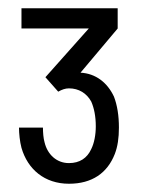

<svg xmlns="http://www.w3.org/2000/svg" viewBox="-20 -899 343 465"><path d="M147 -454C203 -454 240 -480 258 -526C265 -544 268 -565 268 -590C268 -619 264 -644 256 -665C240 -699 212 -721 175 -723L265 -830V-879H32V-830H195L90 -712L121 -677C130 -682 138 -685 147 -685C171 -685 190 -673 201 -653C208 -637 212 -617 212 -593C212 -572 208 -552 201 -538C191 -516 173 -504 147 -504C117 -504 95 -525 88 -554C85 -564 84 -579 84 -590H26C26 -576 28 -556 32 -541C47 -489 88 -454 147 -454Z"/></svg>

Font: Vanilla Cream Book
Style: Regular
Weight: 400
Designer: Jeremy Tribby, Jinavaṁso
Foundry: Tribby Type
Version: Version 1.422;Glyphs 3.1.2 (3151)